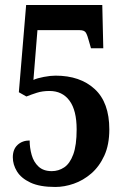

<svg xmlns="http://www.w3.org/2000/svg" viewBox="-20 -734 496 764"><path d="M200 10Q138 10 101 -7.5Q64 -25 47.5 -52Q31 -79 31 -108Q31 -140 50 -157.5Q69 -175 98 -175Q98 -146 106 -117.5Q114 -89 133.5 -71Q153 -53 186 -53Q213 -53 235.5 -68Q258 -83 271.5 -119.5Q285 -156 285 -219Q285 -295 256.5 -333.5Q228 -372 177 -372Q149 -372 127 -365Q105 -358 85 -350L55 -367L84 -714H387L391 -542H342L334 -570Q328 -593 322 -603.5Q316 -614 297 -614H129L113 -416Q128 -423 154.5 -428Q181 -433 201 -433Q299 -433 357 -379.5Q415 -326 415 -219Q415 -158 395 -114.5Q375 -71 343 -43.5Q311 -16 273.5 -3Q236 10 200 10Z"/></svg>

Font: Noto Serif Ethiopic ExtraCondensed
Style: Bold
Weight: 700
Width: 2
Designer: Monotype Design Team
Foundry: Monotype Imaging Inc.
Version: Version 2.102; ttfautohint (v1.8.4.7-5d5b)